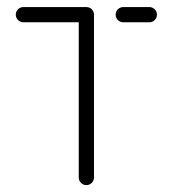

<svg xmlns="http://www.w3.org/2000/svg" viewBox="-20 -539 503 559"><path d="M253.7 -498.5V-22.2Q253.7 -16.3 250.7 -11.1Q247.8 -5.9 242.6 -3Q237.4 0 231.5 0Q225.6 0 220.4 -3Q215.2 -5.9 212.2 -11.1Q209.3 -16.3 209.3 -22.2V-498.5ZM25.9 -496.3Q25.9 -502.2 28.9 -507.4Q31.9 -512.6 37 -515.6Q42.2 -518.5 48.1 -518.5H231.5Q237.4 -518.5 242.6 -515.6Q247.8 -512.6 250.7 -507.4Q253.7 -502.2 253.7 -496.3Q253.7 -490.4 250.7 -485.2Q247.8 -480 242.6 -477Q237.4 -474.1 231.5 -474.1H48.1Q42.2 -474.1 37 -477Q31.9 -480 28.9 -485.2Q25.9 -490.4 25.9 -496.3ZM316.7 -496.3Q316.7 -502.2 319.6 -507.4Q322.6 -512.6 327.8 -515.6Q333 -518.5 338.9 -518.5H414.8Q420.7 -518.5 425.9 -515.6Q431.1 -512.6 434.1 -507.4Q437 -502.2 437 -496.3Q437 -490.4 434.1 -485.2Q431.1 -480 425.9 -477Q420.7 -474.1 414.8 -474.1H338.9Q333 -474.1 327.8 -477Q322.6 -480 319.6 -485.2Q316.7 -490.4 316.7 -496.3Z"/></svg>

Font: 26F Galaxy Sans
Style: Regular
Weight: 400
Designer: C₂₉H₂₅N₃O₅
Version: Version 1.100;FEAKit 1.0